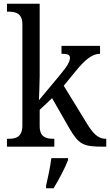

<svg xmlns="http://www.w3.org/2000/svg" viewBox="-20 -780 585 1021"><path d="M17 0H269V-42H265C226 -42 191 -50 191 -109V-196L257 -258L348 -99C400 -10 423 0 532 0H545V-42H542C501 -42 474 -71 441 -125L319 -324L382 -401C430 -460 469 -494 512 -494V-536H307V-494C337 -494 352 -490 352 -473C352 -455 342 -433 302 -385L187 -247C187 -249 191 -339 191 -374V-760H17V-718H25C64 -718 99 -709 99 -650V-114C99 -51 65 -42 25 -42H17ZM225 208V221H265C291 179 326 113 342 71V61H253C247 109 235 164 225 208Z"/></svg>

Font: Noto Serif Armenian SemiCondensed
Style: Regular
Weight: 400
Width: 4
Designer: Monotype Design Team
Foundry: Monotype Imaging Inc.
Version: Version 2.008